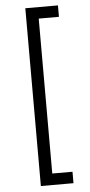

<svg xmlns="http://www.w3.org/2000/svg" viewBox="-61 -835 458 979"><g transform="rotate(-5 168.5 -345.0)"><path d="M107.5 110V-800H274.5V-741.5H171V51.5H274.5V110Z"/></g></svg>

Font: Geologica Cursive ExtraLight
Style: Regular
Weight: 250
Designer: Sindre Bremnes, Frode Helland
Foundry: Monokrom Skriftforlag AS
Version: Version 1.010;gftools[0.9.28]